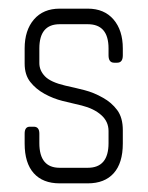

<svg xmlns="http://www.w3.org/2000/svg" viewBox="-20 -424 343 444"><path d="M183 0H118Q79 0 58 -23.5Q37 -47 37 -92V-115Q37 -131 49 -131H58Q71 -131 71 -115V-93Q71 -36 118 -36H183Q231 -36 231 -93V-121Q231 -143 214 -158Q197 -173 169 -180Q147 -185 125 -190.5Q103 -196 83 -207Q63 -218 50 -234.5Q37 -251 37 -277V-312Q37 -354 58.5 -379Q80 -404 118 -404H183Q221 -404 242.5 -379Q264 -354 264 -312V-296Q264 -279 251 -279H244Q231 -279 231 -296V-312Q231 -368 183 -368H118Q71 -368 71 -312V-278Q71 -261 84 -247.5Q97 -234 131 -226Q154 -221 175.5 -215.5Q197 -210 218 -198Q238 -187 251 -169.5Q264 -152 264 -123V-92Q264 -47 243 -23.5Q222 0 183 0Z"/></svg>

Font: Chathura
Style: Regular
Weight: 400
Designer: Appaji Ambarisha Darbha
Foundry: Aditya Fonts
Version: Version 1.001 2016